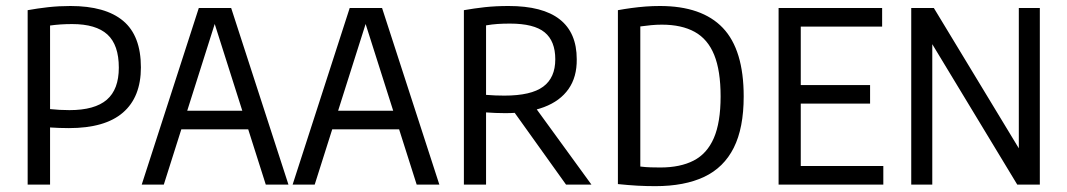

<svg xmlns="http://www.w3.org/2000/svg" viewBox="-20 -622 3597 647"><path d="M73.2 0V-587.7Q106 -593.7 142.4 -597.8Q178.8 -601.8 217.3 -601.8Q335.2 -601.8 395 -551.7Q454.8 -501.6 454.8 -395Q454.8 -294.8 394.3 -242.6Q333.9 -190.3 212.1 -190.3Q194.9 -190.3 179.5 -190.9Q164 -191.4 148.7 -192.5V0ZM214.1 -250.9Q299.3 -250.9 339.9 -285.9Q380.4 -320.8 380.4 -394Q380.4 -470.6 341.9 -505.8Q303.4 -540.9 223.2 -540.9Q203.3 -540.9 184.7 -539.7Q166.2 -538.4 148.7 -536V-254.4Q164.7 -252.8 181 -251.8Q197.2 -250.9 214.1 -250.9Z M457.6 0 649.9 -595H759L952 0H875.6L697.8 -559.3H709.3L532 0ZM556 -186.1 571.7 -248.8H836.7L852.6 -186.1Z M966.1 0 1158.4 -595H1267.5L1460.5 0H1384.1L1206.3 -559.3H1217.8L1040.5 0ZM1064.5 -186.1 1080.2 -248.8H1345.2L1361.1 -186.1Z M1543.2 0V-587.7Q1577.1 -593.7 1613.7 -597.8Q1650.4 -601.8 1693.8 -601.8Q1808.8 -601.8 1866.1 -556.8Q1923.5 -511.8 1923.5 -422.5Q1924.3 -362.7 1895.9 -322.2Q1867.6 -281.7 1813.4 -261.2Q1759.2 -240.7 1682.9 -240.7Q1667.1 -240.7 1649.4 -241.4Q1631.7 -242 1617.9 -243.2V0ZM1887.4 0 1689.3 -276.9H1771.6L1973 0ZM1679.6 -299.8Q1769.5 -299.8 1810.3 -329.9Q1851.2 -359.9 1851.2 -422.2Q1851.2 -483.7 1815.3 -513.1Q1779.4 -542.5 1698.5 -542.5Q1675.3 -542.5 1656.5 -541.2Q1637.7 -539.9 1617.9 -536.5V-302.3Q1636.1 -301.1 1649.6 -300.4Q1663.2 -299.8 1679.6 -299.8Z M2188.2 5.3Q2158.3 5.3 2128 3.7Q2097.8 2 2062.2 -1.7V-587.7Q2083.9 -591.7 2107.4 -594.9Q2130.9 -598.1 2155.1 -600Q2179.3 -601.8 2203.8 -601.8Q2345.4 -601.8 2415.8 -528Q2486.1 -454.1 2486.1 -297Q2486.1 -190.6 2452.6 -124Q2419.2 -57.4 2352.9 -26Q2286.6 5.3 2188.2 5.3ZM2205.3 -57.6Q2272.2 -57.6 2317.5 -80.9Q2362.7 -104.2 2385.5 -156.8Q2408.3 -209.4 2408.3 -297Q2408.3 -383.9 2386.7 -437Q2365.1 -490.2 2321.1 -514.5Q2277 -538.9 2210.3 -538.9Q2192.6 -538.9 2174.3 -537.2Q2155.9 -535.5 2137.7 -532.9V-60.8Q2156.6 -58.5 2172.6 -58.1Q2188.6 -57.6 2205.3 -57.6Z M2603.7 0V-595H2952.6V-532.3H2678.4V-62.7H2956.6V0ZM2660.5 -272.8V-335.4H2912V-272.8Z M3050.7 0V-595H3126.9L3430.3 -94H3413.2V-595H3484V0H3407.9L3104.7 -501H3121.6V0Z"/></svg>

Font: Encode Sans SC Condensed Thin
Style: Regular
Weight: 100
Width: 3
Designer: Multiple Designers
Foundry: Impallari Type
Version: Version 3.002